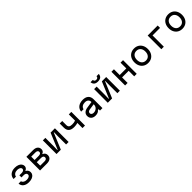

<svg xmlns="http://www.w3.org/2000/svg" viewBox="771 -3386 5958 5958"><g transform="rotate(-45 3750.0 -407.0)"><path d="M128 -184H233Q243 -138 285.5 -112Q328 -86 390 -86Q434 -86 467 -97Q500 -108 518.5 -128.5Q537 -149 537 -176Q537 -213 508 -234.5Q479 -256 429 -256H328V-348H432Q482 -348 511 -369Q540 -390 540 -426Q540 -451 521.5 -471Q503 -491 469.5 -502.5Q436 -514 393 -514Q325 -514 280 -482Q235 -450 224 -394H120Q126 -497 199 -556.5Q272 -616 393 -616Q470 -616 528.5 -593Q587 -570 618.5 -528.5Q650 -487 650 -434Q650 -395 626 -363.5Q602 -332 561 -316V-304Q601 -288 624.5 -250.5Q648 -213 648 -166Q648 -112 616 -70.5Q584 -29 525.5 -6.5Q467 16 390 16Q274 16 204 -37.5Q134 -91 128 -184Z M888 -600H1182Q1281 -600 1334.5 -556.5Q1388 -513 1388 -432Q1388 -392 1365 -361Q1342 -330 1302 -316V-304Q1347 -289 1372.5 -252.5Q1398 -216 1398 -168Q1398 -87 1343.5 -43.5Q1289 0 1188 0H888ZM1288 -178Q1288 -215 1262 -234.5Q1236 -254 1188 -254H998V-102H1188Q1236 -102 1262 -121.5Q1288 -141 1288 -178ZM1282 -424Q1282 -459 1256 -478.5Q1230 -498 1182 -498H998V-350H1182Q1230 -350 1256 -369.5Q1282 -389 1282 -424Z M1610 -600H1720V-240L1716 -68H1728L1950 -600H2140V0H2030V-360L2034 -532H2022L1800 0H1610Z M2592 -202Q2470 -202 2410 -256.5Q2350 -311 2350 -420V-600H2460V-420Q2460 -360 2494.5 -332Q2529 -304 2606 -304Q2648 -304 2681.5 -309.5Q2715 -315 2750 -327V-600H2860V0H2750V-225Q2683 -202 2592 -202Z M3530 -279 3316 -247Q3274 -240 3253.5 -219Q3233 -198 3233 -163Q3233 -131 3261 -109.5Q3289 -88 3332 -88Q3383 -88 3426 -110.5Q3469 -133 3493.5 -172.5Q3518 -212 3518 -259V-380Q3518 -443 3478.5 -478Q3439 -513 3368 -513Q3294 -513 3247 -481Q3200 -449 3186 -390H3080Q3086 -459 3123 -510Q3160 -561 3224 -588.5Q3288 -616 3372 -616Q3494 -616 3560 -557Q3626 -498 3626 -388V0H3518V-60H3488Q3459 -22 3415 -3Q3371 16 3310 16Q3251 16 3207 -6Q3163 -28 3139.5 -67.5Q3116 -107 3116 -160Q3116 -234 3165 -281.5Q3214 -329 3305 -342L3530 -376Z M3860 -600H3970V-240L3966 -68H3978L4200 -600H4390V0H4280V-360L4284 -532H4272L4050 0H3860ZM4114 -756Q4152 -756 4172.5 -774.5Q4193 -793 4196 -830H4296Q4289 -756 4243.5 -718Q4198 -680 4114 -680Q4030 -680 3984.5 -718Q3939 -756 3932 -830H4032Q4035 -793 4055.5 -774.5Q4076 -756 4114 -756Z M4620 -600H4730V-347H5020V-600H5130V0H5020V-243H4730V0H4620Z M5330 -300Q5330 -394 5367 -465.5Q5404 -537 5470.5 -576.5Q5537 -616 5625 -616Q5713 -616 5779.5 -576.5Q5846 -537 5883 -465.5Q5920 -394 5920 -300Q5920 -206 5883 -134.5Q5846 -63 5779.5 -23.5Q5713 16 5625 16Q5537 16 5470.5 -23.5Q5404 -63 5367 -134.5Q5330 -206 5330 -300ZM5810 -300Q5810 -398 5760.5 -455Q5711 -512 5625 -512Q5539 -512 5489.5 -455Q5440 -398 5440 -300Q5440 -202 5489.5 -145Q5539 -88 5625 -88Q5711 -88 5760.5 -145Q5810 -202 5810 -300Z M6210 -600H6650V-496H6320V0H6210Z M6830 -300Q6830 -394 6867 -465.5Q6904 -537 6970.5 -576.5Q7037 -616 7125 -616Q7213 -616 7279.5 -576.5Q7346 -537 7383 -465.5Q7420 -394 7420 -300Q7420 -206 7383 -134.5Q7346 -63 7279.5 -23.5Q7213 16 7125 16Q7037 16 6970.5 -23.5Q6904 -63 6867 -134.5Q6830 -206 6830 -300ZM7310 -300Q7310 -398 7260.5 -455Q7211 -512 7125 -512Q7039 -512 6989.5 -455Q6940 -398 6940 -300Q6940 -202 6989.5 -145Q7039 -88 7125 -88Q7211 -88 7260.5 -145Q7310 -202 7310 -300Z"/></g></svg>

Font: Martian Mono sWd Rg
Style: Regular
Weight: 400
Width: 6
Monospace: yes
Designer: Roman Shamin
Foundry: Evil Martians
Version: Version 1.000